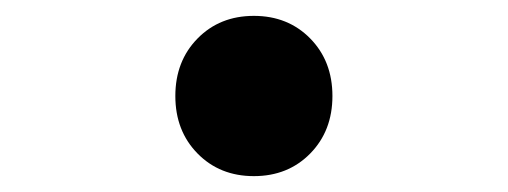

<svg xmlns="http://www.w3.org/2000/svg" viewBox="-20 -210 640 242"><path d="M371 -16.5Q343 12 300 12Q257 12 229 -16.5Q201 -45 201 -89Q201 -133 229 -161.5Q257 -190 300 -190Q343 -190 371 -161.5Q399 -133 399 -89Q399 -45 371 -16.5Z"/></svg>

Font: TypoPRO Source Code Pro
Style: Regular
Weight: 600
Monospace: yes
Designer: Paul D. Hunt, Teo Tuominen
Foundry: Adobe Systems Incorporated
Version: Version 2.010;PS 1.0;hotconv 1.0.84;makeotf.lib2.5.63406